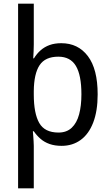

<svg xmlns="http://www.w3.org/2000/svg" viewBox="-20 -780 599 1040"><path d="M509 -269Q509 -179 485 -116.5Q461 -54 417 -22Q373 10 314 10Q277 10 248.5 0Q220 -10 199 -28.5Q178 -47 163 -69H158Q159 -60 160 -45Q161 -30 162 -15Q163 0 163 10V240H78V-760H163V-539Q163 -523 162 -501.5Q161 -480 160 -464H164Q179 -489 200 -507.5Q221 -526 248.5 -536Q276 -546 312 -546Q403 -546 456 -476Q509 -406 509 -269ZM421 -269Q421 -373 391 -423Q361 -473 296 -473Q225 -473 194.5 -427Q164 -381 163 -287V-268Q163 -166 192.5 -114Q222 -62 297 -62Q341 -62 368.5 -88Q396 -114 408.5 -160.5Q421 -207 421 -269Z"/></svg>

Font: Noto Sans Arabic SemiCondensed
Style: Regular
Weight: 400
Width: 4
Designer: Monotype Design Team, Nadine Chahine, Nizar Qandah and Khaled Hosny
Foundry: Monotype Imaging Inc.
Version: Version 2.012